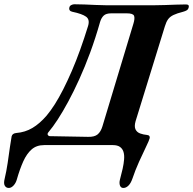

<svg xmlns="http://www.w3.org/2000/svg" viewBox="-101 -675 923 917"><path d="M-59 222.7Q-71.8 222.7 -78.1 211.9Q-84.5 201.1 -78.8 178.8Q-70.6 144.5 -64.4 103.3Q-58.3 62.1 -53.5 26.9Q-48.6 -8.2 -45.4 -24Q-43.7 -30.9 -38 -35Q-32.3 -39 -23.3 -39.8Q18.8 -43.1 53.6 -63.7Q88.3 -84.2 121.6 -122.8Q140.3 -145 160.4 -176.4Q180.4 -207.9 200.9 -248.1Q221.3 -288.3 241.9 -335.9Q262.5 -383.5 281.9 -437.6Q301.3 -491.6 319.6 -550.8Q329 -581.7 310.1 -595.3Q291.2 -609 244.7 -618.7Q235.5 -620.5 231.8 -626.1Q228.1 -631.7 230.6 -640.4Q232.2 -647.2 239.6 -650.9Q246.9 -654.6 254 -654.6Q276.6 -654.6 303.2 -653.6Q329.9 -652.6 356 -651.3Q382 -650 402.2 -650H640.6Q660.6 -650 686.4 -650.9Q712.2 -651.8 738.7 -652.8Q765.2 -653.8 786.9 -653.8Q804.3 -653.8 800.2 -639.5Q797.8 -630.1 791.1 -625.9Q784.3 -621.7 773.1 -618.7Q744.2 -611.4 727.5 -603.4Q710.8 -595.4 701.9 -583.1Q692.9 -570.7 686.7 -550L546.5 -96Q539.5 -71.2 546.2 -57.2Q552.8 -43.3 568.3 -37.6Q583.7 -32 601.3 -30.4Q609.6 -29.5 612.5 -25.1Q615.4 -20.7 613.8 -14.7Q611.3 -4.2 596.2 26.7Q581.1 57.5 563 97.8Q544.9 138.2 531.6 177.7Q523.7 200.6 512.3 211.6Q501 222.7 488.2 222.7Q476.3 222.7 472 211.1Q467.7 199.5 471.8 182.9Q479.1 156.1 484.6 131.5Q490.1 107 491.7 86Q493.4 65.1 488.7 50.1Q484 35.1 471.9 26.6Q459.7 18 438.2 18H109.6Q73.6 18 50.1 38.6Q26.6 59.2 10.1 95.8Q-6.4 132.5 -20.5 181.8Q-25.2 198.9 -36.1 210.8Q-47.1 222.7 -59 222.7ZM137.5 -24.7 319.8 -21.4Q350.5 -20.6 365.5 -33.3Q380.5 -46.1 388.1 -71.2L536.2 -562Q543.9 -587.2 539.4 -599.2Q534.9 -611.3 505 -611.3H430.2Q405.8 -611.3 394.4 -600.6Q383 -589.9 377.1 -570.5Q355.2 -493.1 329.7 -424Q304.2 -355 277.4 -296.1Q250.6 -237.1 224.6 -189.1Q198.6 -141 174.8 -104.4Q151 -67.9 131.1 -44.6Q123.9 -36.5 127.4 -30.6Q131 -24.7 137.5 -24.7Z"/></svg>

Font: EB Garamond
Style: Italic
Weight: 400
Italic angle: -17.2°
Designer: Georg Duffner and Octavio Pardo
Foundry: Georg Duffner
Version: Version 1.001